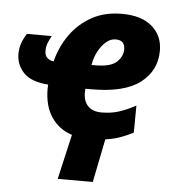

<svg xmlns="http://www.w3.org/2000/svg" viewBox="-53 -608 766 856"><g transform="rotate(5 329.5 -180.0)"><path d="M557 -36Q528 -21 498.5 -10.5Q469 0 433 5L394 199H237L283 -2Q224 -21 190.5 -71Q157 -121 157 -198Q157 -202 157.5 -208Q158 -214 158 -216Q79 -222 46.5 -258Q14 -294 14 -340Q14 -366 21.5 -388Q29 -410 44 -433H155Q148 -421 140.5 -403.5Q133 -386 133 -365Q133 -345 143.5 -334.5Q154 -324 173 -321Q190 -388 228 -441.5Q266 -495 323.5 -527Q381 -559 459 -559Q546 -559 593.5 -518Q641 -477 641 -410Q641 -321 570.5 -266.5Q500 -212 352 -212H325Q325 -208 324.5 -204Q324 -200 324 -195Q324 -156 345 -134.5Q366 -113 406 -113Q446 -113 480.5 -123.5Q515 -134 558 -157ZM343 -320H360Q428 -320 455 -345Q482 -370 482 -402Q482 -443 441 -443Q418 -443 398 -426Q378 -409 363 -381Q348 -353 343 -320Z"/></g></svg>

Font: Noto Sans Disp ExtBd
Style: Italic
Weight: 800
Italic angle: -12°
Designer: Monotype Design Team
Foundry: Monotype Imaging Inc.
Version: Version 2.000;GOOG;noto-source:20170915:90ef993387c0